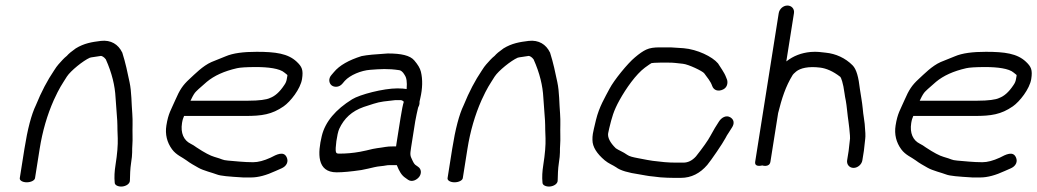

<svg xmlns="http://www.w3.org/2000/svg" viewBox="-20 -652 3744 693"><path d="M76.5 6C91.6 6 105.1 -0.8 106.4 -9L123.2 -115C133.2 -178.1 150.2 -236.7 174.1 -290.6C195.6 -337.3 201.7 -344 221.5 -375.8C235.1 -396.7 280.5 -433.2 304.2 -443.6C310 -445.8 324.9 -446.5 344.5 -450.2C347.7 -449.8 354.9 -447.1 361.9 -437.8C384.2 -388.1 395 -342 397.1 -299.7C398 -282.8 399.4 -264 401.2 -243.3C405.3 -195.4 402.6 -206.1 405 -153C405.8 -128.1 403.2 -96.1 397 -57C393.2 -33.1 392.1 -12.9 394 6.7C393.7 16.7 406.9 22.1 420.1 21.3C434.2 20.3 449.4 11.7 448.9 -1.2C449.4 -18.7 449.7 -42.4 453.2 -64.2C455.7 -80.3 457 -92.6 457 -102C456.5 -121.7 459.3 -137.4 458.4 -162.5C457.6 -190.4 459.7 -213.7 457.5 -241.9C454.4 -277.2 455.2 -320.5 447.6 -355.5C440.3 -390.1 433.5 -424.1 421.1 -463C421.1 -463 420.9 -462.6 420.9 -462.6C420.9 -462.6 420.8 -463 420.8 -463C407 -491.6 380.6 -508.6 344.2 -504.4C311.5 -500.4 283.5 -495.8 253.5 -477.4C237.7 -466.3 228.2 -458.3 221.2 -450.3C215.6 -445.8 210.5 -441.1 205.8 -436C195.3 -424 187 -417 175.1 -397.6C151 -362 129.2 -320.7 109.6 -272.4C93.3 -239 79.5 -186.1 68.2 -115L51.4 -9C50.1 -0.8 61.5 6 76.5 6Z M683.4 -317C686.4 -321.1 701 -335.2 726.5 -356.7C753.4 -379 789.1 -395.3 835.8 -405.9C846 -408.3 869.5 -410 903.4 -410C947 -410 990 -405.1 1007 -389.7C1020.2 -377.7 1018.2 -386.7 1015 -366C1013.8 -358.6 1011.1 -352 1005.8 -344.6C988.9 -319 971.8 -304.7 954.8 -298.5L954.2 -298.2L953.5 -297.9C942.3 -292.5 915.7 -288.5 875.2 -288.5L667.6 -288.5C672.2 -298.4 677.5 -308.9 683.4 -317ZM866.5 -233.5C924.7 -233.5 961.2 -238.6 1003.8 -268.2C1028.3 -285.2 1064.4 -330.9 1070.1 -366.5C1075.3 -399.8 1070 -411.2 1050.7 -429.4C1019.2 -458.9 974.5 -465 906.5 -465C858.3 -465 821.3 -460.3 794.3 -448.7C777.1 -441.7 760.2 -434.8 743.3 -428.1C711.4 -414 683 -384.2 663.7 -366.6C639.4 -344.3 628.5 -327.4 612.9 -291.3C597.4 -255.2 587.6 -243.6 580.5 -199C575.5 -167.2 582.6 -138.2 600.9 -113.2C616.4 -92.1 638.3 -84.4 653 -73.2C667.1 -62.5 680.7 -55.3 696.3 -46.4C714 -36.2 747.3 -28.4 763.1 -22.2C776.4 -17 805.7 -14.6 857.4 -11.5L857.9 -11.5H886.5C912.6 -11.5 941.9 -19.7 974.5 -34.8L997.1 -44.8C1004.6 -48.3 1011.9 -53.6 1015.5 -62.2C1018.7 -69.5 1017.8 -76.7 1015.5 -82.5C1005.3 -109 977.5 -93.9 956.7 -83C932.7 -72 911.7 -66.5 893.8 -66.5C860.6 -66.5 829.1 -70.3 802.8 -72.4C781 -74.2 784.2 -77.4 753.8 -85.8C739.8 -89.7 717.9 -101 689.7 -119.8C682.5 -125.2 675.3 -129.7 667.8 -133.4C643.1 -145.5 631.3 -172.1 636.9 -207.5C638.9 -220.3 641.1 -225.4 644.4 -233.5Z M1283.8 -38.2 1284.4 -38.3 1308.9 -43.4C1327.1 -47.4 1337.6 -50.7 1353.3 -52.1C1370.5 -53.5 1375 -56 1385.2 -56H1412.2C1420.8 -34.2 1429.5 -18.9 1443.5 -9.8L1453.2 -2.9C1467.6 6.7 1485.4 -3.3 1493.5 -14.4C1501.5 -25.5 1501.7 -41.6 1488.9 -50.1L1478.9 -57.2L1478.6 -57.4C1477.5 -58.1 1473.5 -62.6 1469.3 -71.6C1460.4 -90.8 1459.3 -91 1463.9 -120.5L1478.8 -214.5C1481.1 -228.6 1486.2 -250.6 1489 -263.2C1489.9 -267.2 1495.3 -271.8 1494.3 -285.5C1495.2 -288.9 1496.2 -292.7 1497.1 -298C1505 -332.1 1506.1 -364.8 1499.2 -393.1C1496.2 -405.9 1488 -418.9 1475.4 -433.8C1460 -452.1 1427.8 -459 1380.4 -459H1379.9L1379.4 -459C1336.2 -456.4 1304.3 -453.5 1286 -449.7L1285.3 -449.6L1284.6 -449.4C1239.4 -435.1 1205.5 -416.4 1185.1 -391.6L1176.7 -381.8C1164 -367.9 1167.7 -351.4 1176.8 -344C1186 -336.6 1203.9 -335.6 1216.2 -350.4L1224.5 -360.2C1243.5 -381.1 1283.3 -397.6 1316.1 -400C1353 -402.7 1379.5 -405 1421.3 -398.7C1426 -398 1433.6 -393.8 1440.4 -381.6L1440.7 -381L1441 -380.5C1447 -371.7 1450 -357 1447.7 -330.6C1440.2 -332 1428.5 -333 1414.4 -333C1364 -333 1278.9 -310.9 1251.1 -293.7C1191.7 -256.9 1153.9 -212.7 1141.5 -161.5C1126.6 -99.8 1122.8 -30 1195.1 -30C1218.1 -30 1246.8 -32.8 1283.8 -38.2ZM1410.9 -133C1410.4 -129.6 1410.1 -127.8 1409.6 -123.5H1397.2C1387.3 -123.5 1378.9 -123.1 1371.4 -121.7C1346.8 -117.1 1340.2 -118.8 1302.5 -109L1279.5 -104.2C1254.1 -99.6 1229.9 -97.5 1203.8 -97.5C1195.9 -97.5 1193.8 -99.5 1192.5 -103.6C1189 -113.6 1196.3 -169.3 1204.4 -186.9C1222.1 -225 1249.6 -250.7 1292.6 -265.9C1302.1 -269 1313.9 -272.8 1328.1 -277.4C1352.9 -285.6 1374.9 -287 1405.7 -290.5H1427.4C1428.9 -290.5 1432.2 -289.8 1437.5 -284.8C1434.1 -274.2 1430.3 -255.1 1425.8 -227Z M1620.5 6C1635.6 6 1649.1 -0.8 1650.4 -9L1667.2 -115C1677.2 -178.1 1694.2 -236.7 1718.1 -290.6C1739.6 -337.3 1745.7 -344 1765.5 -375.8C1779.1 -396.7 1824.5 -433.2 1848.2 -443.6C1854 -445.8 1868.9 -446.5 1888.5 -450.2C1891.7 -449.8 1898.9 -447.1 1905.9 -437.8C1928.2 -388.1 1939 -342 1941.1 -299.7C1942 -282.8 1943.4 -264 1945.2 -243.3C1949.3 -195.4 1946.6 -206.1 1949 -153C1949.8 -128.1 1947.2 -96.1 1941 -57C1937.2 -33.1 1936.1 -12.9 1938 6.7C1937.7 16.7 1950.9 22.1 1964.1 21.3C1978.2 20.3 1993.4 11.7 1992.9 -1.2C1993.4 -18.7 1993.7 -42.4 1997.2 -64.2C1999.7 -80.3 2001 -92.6 2001 -102C2000.5 -121.7 2003.3 -137.4 2002.4 -162.5C2001.6 -190.4 2003.7 -213.7 2001.5 -241.9C1998.4 -277.2 1999.2 -320.5 1991.6 -355.5C1984.3 -390.1 1977.5 -424.1 1965.1 -463C1965.1 -463 1964.9 -462.6 1964.9 -462.6C1964.9 -462.6 1964.8 -463 1964.8 -463C1951 -491.6 1924.6 -508.6 1888.2 -504.4C1855.5 -500.4 1827.5 -495.8 1797.5 -477.4C1781.7 -466.3 1772.2 -458.3 1765.2 -450.3C1759.6 -445.8 1754.5 -441.1 1749.8 -436C1739.3 -424 1731 -417 1719.1 -397.6C1695 -362 1673.2 -320.7 1653.6 -272.4C1637.3 -239 1623.5 -186.1 1612.2 -115L1595.4 -9C1594.1 -0.8 1605.5 6 1620.5 6Z M2360.2 -481C2341.1 -481 2325.4 -479 2312.4 -472.9C2300.7 -467.5 2287.4 -458.3 2271.7 -444.9C2245.7 -423.6 2195.9 -362.3 2180.1 -331.9C2163.5 -300.2 2142.7 -266.8 2131.1 -219.1C2124.7 -192.7 2121 -176.5 2119.8 -168.9C2118.6 -161.7 2118.2 -153.9 2118.4 -146.7C2118.5 -121.4 2134.6 -97.3 2162.4 -73.6C2176.7 -61.5 2191.9 -56.4 2203.9 -48.2C2218.9 -36.6 2247.4 -28.5 2287.8 -22.6C2304.1 -20.2 2316.8 -16.6 2338.3 -14.9L2362.1 -12.1L2362.4 -12C2380.2 -10.7 2397.1 -10 2413 -10H2437.3C2475.3 -10 2506.9 -26.5 2532.8 -56.7C2545.5 -71.6 2588.9 -134.9 2598.4 -153.4C2602.2 -160.9 2605.6 -166.6 2608.3 -170.3L2608.6 -170.7L2622.1 -192C2626.1 -198 2628.9 -205.6 2627.6 -213C2626.3 -220.3 2621.4 -225.3 2615.9 -228.6C2601.1 -237.5 2584.1 -227.9 2574.8 -213.1C2562.5 -193.6 2558.8 -188.7 2543.3 -160.1C2535 -144.6 2517.3 -119.4 2491.9 -87.4C2477.6 -71.7 2462.7 -65 2446 -65H2421.7C2406.8 -65 2391.9 -65.6 2378.3 -66.8L2353.2 -69.6C2342.1 -70.5 2330.4 -72.1 2316.5 -74.7L2282.9 -81.1C2265.1 -84.5 2251.8 -87.3 2243.5 -93.4C2229.4 -103.7 2212.7 -109.7 2202.7 -116.8C2180.9 -137.9 2172.8 -156.7 2175 -170.7C2175.8 -175.5 2177.1 -181.6 2178.9 -188.9C2188.6 -228.3 2194.1 -250.8 2216.1 -290.6C2239.7 -333.1 2275.2 -383.6 2307.6 -407.8C2319.9 -416.9 2328.6 -422.7 2331.5 -424.2C2333.8 -424.7 2346 -426 2363.9 -426H2391C2414.3 -426 2417.1 -424.5 2444.9 -421.8C2464.8 -419.9 2516.3 -395.2 2521.8 -387.4C2533 -371.7 2544.6 -359 2550.4 -342.2C2556 -325.6 2572.8 -320.5 2590.3 -329.3C2604.9 -336.6 2607.3 -352 2604.6 -363.1L2604.4 -363.9L2600.7 -373.2C2594.5 -390.4 2578.9 -410.9 2572.3 -422L2571.9 -422.7L2571.4 -423.3C2551 -447.6 2497 -473.8 2447.3 -478L2400.8 -481Z M3092.6 -73.5 3098.1 -107.8 3102.9 -150.8C3104.3 -160.6 3103.5 -177.2 3101 -204.8L3097.7 -229.2C3096.3 -237.3 3095.1 -247.2 3093.9 -260.5C3091.7 -284.1 3086.5 -310.6 3083.8 -329.9C3078.9 -372.8 3071.6 -402 3057.1 -416.4C3031.1 -442.6 2996.7 -458.3 2959.9 -461.9C2945 -463.4 2929 -466.5 2905.7 -464.4C2872.1 -461.2 2844 -450.2 2819.6 -431.4C2818.7 -430.7 2819 -430.9 2818.1 -430.3L2845.7 -604.5C2848.2 -620.1 2837 -632 2822.1 -632C2806.3 -632 2793 -618.9 2790.7 -604.5L2705.8 -68.5C2702.6 -47.8 2727.2 -54.1 2731.2 -54.8C2732 -54.6 2757.4 -46.8 2760.8 -68.5L2788.6 -243.9C2801.9 -297.1 2815.4 -339.9 2841.3 -381.8C2842.3 -383.4 2846.5 -388 2853.7 -393.9C2868.9 -406.2 2897.7 -413.3 2940.3 -408C2962.7 -405.2 2987 -394.7 3012.5 -374.9L3012.8 -374.7L3013.1 -374.5C3015.4 -372.6 3023.5 -352.7 3028.3 -314.6C3029.2 -307.1 3030.8 -298.4 3032.9 -288.2C3036 -273.4 3039.3 -232.3 3042.4 -213.8L3045.4 -189.2C3047.9 -167.6 3048.4 -153.8 3048.1 -152.2L3043 -107.2L3037.6 -73.5C3035.3 -58.5 3045.7 -46 3060.8 -46C3075.8 -46 3090.3 -58.5 3092.6 -73.5Z M3315.4 -317C3318.4 -321.1 3333 -335.2 3358.5 -356.7C3385.4 -379 3421.1 -395.3 3467.8 -405.9C3478 -408.3 3501.5 -410 3535.4 -410C3579 -410 3622 -405.1 3639 -389.7C3652.2 -377.7 3650.2 -386.7 3647 -366C3645.8 -358.6 3643.1 -352 3637.8 -344.6C3620.9 -319 3603.8 -304.7 3586.8 -298.5L3586.2 -298.2L3585.5 -297.9C3574.3 -292.5 3547.7 -288.5 3507.2 -288.5L3299.6 -288.5C3304.2 -298.4 3309.5 -308.9 3315.4 -317ZM3498.5 -233.5C3556.7 -233.5 3593.2 -238.6 3635.8 -268.2C3660.3 -285.2 3696.4 -330.9 3702.1 -366.5C3707.3 -399.8 3702 -411.2 3682.7 -429.4C3651.2 -458.9 3606.5 -465 3538.5 -465C3490.3 -465 3453.3 -460.3 3426.3 -448.7C3409.1 -441.7 3392.2 -434.8 3375.3 -428.1C3343.4 -414 3315 -384.2 3295.7 -366.6C3271.4 -344.3 3260.5 -327.4 3244.9 -291.3C3229.4 -255.2 3219.6 -243.6 3212.5 -199C3207.5 -167.2 3214.6 -138.2 3232.9 -113.2C3248.4 -92.1 3270.3 -84.4 3285 -73.2C3299.1 -62.5 3312.7 -55.3 3328.3 -46.4C3346 -36.2 3379.3 -28.4 3395.1 -22.2C3408.4 -17 3437.7 -14.6 3489.4 -11.5L3489.9 -11.5H3518.5C3544.6 -11.5 3573.9 -19.7 3606.5 -34.8L3629.1 -44.8C3636.6 -48.3 3643.9 -53.6 3647.5 -62.2C3650.7 -69.5 3649.8 -76.7 3647.5 -82.5C3637.3 -109 3609.5 -93.9 3588.7 -83C3564.7 -72 3543.7 -66.5 3525.8 -66.5C3492.6 -66.5 3461.1 -70.3 3434.8 -72.4C3413 -74.2 3416.2 -77.4 3385.8 -85.8C3371.8 -89.7 3349.9 -101 3321.7 -119.8C3314.5 -125.2 3307.3 -129.7 3299.8 -133.4C3275.1 -145.5 3263.3 -172.1 3268.9 -207.5C3270.9 -220.3 3273.1 -225.4 3276.4 -233.5Z"/></svg>

Font: MewTooHand
Style: BdIta
Weight: 400
Designer: Mew Too, Robert Jablonski
Version: Version 0.77